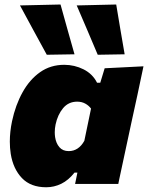

<svg xmlns="http://www.w3.org/2000/svg" viewBox="-20 -796 641 831"><path d="M305 0Q306.5 -6 307.5 -12L315 -49H302.5Q276.5 -16 245.5 -0.8Q214.5 14.5 180 14.5Q113 14.5 75 -25.2Q37 -65 26.5 -130Q22.5 -156 22.5 -183Q22.5 -225 32 -271Q47 -341.5 77.8 -396.8Q108.5 -452 153.8 -483.8Q199 -515.5 258 -515.5Q302.5 -515.5 341.8 -495.8Q381 -476 400 -438H414L433 -500.5L601 -509Q587.5 -446 575 -386Q562 -325.5 548.5 -264.5L496.5 -22Q494 -11 492 0ZM277.5 -142Q320 -142 345 -186.5L374 -326Q364.5 -339 349.2 -347.5Q334 -356 314 -356Q276.5 -356 253 -327.8Q229.5 -299.5 220.5 -257Q217 -240 217 -223.5Q217 -213 218.5 -202.5Q222.5 -176 237 -159Q251.5 -142 277.5 -142ZM182.5 -559Q154.5 -610 125.5 -663.5Q96.5 -717 66.5 -772.5L242 -776.5Q257 -722.5 272 -668.8Q287 -615 302.5 -561ZM403 -559Q381 -610.5 358.5 -664Q335.5 -717 312 -772.5L483 -776.5Q492 -722.5 501 -668.8Q510 -615 519.5 -561Z"/></svg>

Font: Heraclito ExtraBold
Style: Italic
Weight: 800
Italic angle: -12°
Designer: Kostas Bartsokas (font) & Cristiano Sobral (main changes)
Foundry: Kostas Bartsokas (font) & Cristiano Sobral (main changes)
Version: Version 1.00;July 8, 2020;FontCreator 13.0.0.2655 64-bit